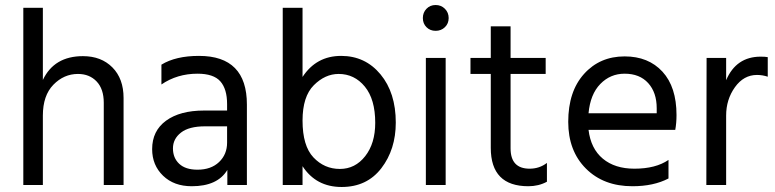

<svg xmlns="http://www.w3.org/2000/svg" viewBox="-20 -738 3092 766"><path d="M473 0H394V-328Q394 -383 365.5 -413Q337 -443 291 -443Q235 -443 193 -400Q151 -357 151 -277V0H73V-707H151V-419Q196 -514 311 -514Q384 -514 428.5 -469Q473 -424 473 -347Z M768 -61Q822 -61 854 -91.5Q886 -122 886 -169V-234H798Q734 -234 702 -209Q670 -184 670 -146Q670 -108 695 -84.5Q720 -61 768 -61ZM887 -60Q848 5 745 5Q674 5 630.5 -37Q587 -79 587 -143Q587 -216 642.5 -256.5Q698 -297 794 -297H886V-323Q886 -383 859 -413.5Q832 -444 768 -444Q687 -444 624 -401V-480Q681 -515 774 -515Q965 -515 965 -321V0H887Z M1187 0H1108V-707H1187V-431Q1242 -515 1341 -515Q1437 -515 1498 -441.5Q1559 -368 1559 -249Q1559 -142 1501.5 -67Q1444 8 1343 8Q1241 8 1187 -75ZM1187 -257Q1187 -156 1230.5 -110Q1274 -64 1336 -64Q1397 -64 1437 -115Q1477 -166 1477 -248Q1477 -342 1435.5 -392.5Q1394 -443 1331 -443Q1277 -443 1232 -398Q1187 -353 1187 -257Z M1758 0H1679V-507H1758ZM1755 -703Q1770 -688 1770 -666Q1770 -644 1755 -629.5Q1740 -615 1718 -615Q1696 -615 1681.5 -629.5Q1667 -644 1667 -666Q1667 -688 1681.5 -703Q1696 -718 1718 -718Q1740 -718 1755 -703Z M2162 -13Q2129 5 2088 5Q1938 5 1938 -148V-443H1857V-507H1938V-633H2017V-507H2157V-443H2017V-146Q2017 -65 2093 -65Q2132 -65 2162 -88Z M2647 -26Q2588 5 2503 5Q2388 5 2317.5 -65.5Q2247 -136 2247 -252Q2247 -373 2310 -443Q2373 -513 2472 -513Q2567 -513 2623 -452Q2679 -391 2679 -279Q2679 -247 2674 -220H2328Q2337 -145 2385 -105Q2433 -65 2511 -65Q2596 -65 2647 -100ZM2472 -444Q2415 -444 2375 -403Q2335 -362 2328 -286H2600V-306Q2600 -369 2566 -406.5Q2532 -444 2472 -444Z M2877 0H2798L2799 -507H2877V-418Q2917 -512 3015 -512Q3033 -512 3043 -510V-432Q3022 -439 3000 -439Q2947 -439 2912 -390Q2877 -341 2877 -277Z"/></svg>

Font: Hind Siliguri
Style: Regular
Weight: 400
Designer: Jyotish Sonowal
Foundry: Indian Type Foundry
Version: Version 1.000;PS 1.0;hotconv 1.0.86;makeotf.lib2.5.63406; tt